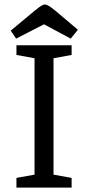

<svg xmlns="http://www.w3.org/2000/svg" viewBox="-20 -854 402 874"><path d="M54.8 0V-44.1L137.2 -59.1V-588.9L54.8 -603.9V-648H306V-603.9L223.6 -588.9V-59.1L306 -44.1V0ZM53.4 -678.2 28.8 -714.4 107.1 -779.6Q139.2 -807 157.2 -820.3Q175.1 -833.6 183.8 -833.6Q194.3 -833.6 213 -820Q231.6 -806.3 262 -779.9L334.5 -718.6L302 -678.2L180.2 -743.4Z"/></svg>

Font: Faustina Light
Style: Regular
Weight: 300
Designer: Alfonso Garcia
Foundry: http://www.omnibus-type.com
Version: Version 1.200